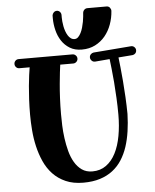

<svg xmlns="http://www.w3.org/2000/svg" viewBox="-63 -1002 880 1087"><g transform="rotate(-5 377.0 -458.0)"><path d="M729 -688Q729 -677.2 722.4 -670.2Q715.8 -663.1 706.1 -662.1L626 -655.8Q628.4 -634.3 632.3 -599.4Q636.2 -564.5 639.6 -521.2Q643.1 -478 645.8 -429.4Q648.4 -380.9 648.9 -333Q647.5 -281.7 640.6 -234.9Q633.8 -188 620.4 -147.2Q606.9 -106.4 585.4 -73.2Q564 -40 533.2 -16.4Q502.4 7.3 461.2 20.3Q419.9 33.2 367.2 33.2Q309.1 33.2 266.6 14.4Q224.1 -4.4 194.3 -35.9Q164.6 -67.4 146 -108.9Q127.4 -150.4 116.9 -195.8Q106.4 -241.2 102.8 -287.6Q99.1 -334 99.1 -376Q99.1 -421.9 101.3 -463.4Q103.5 -504.9 106.7 -539.3Q109.9 -573.7 113.5 -600.3Q117.2 -627 120.1 -644H62Q50.8 -644 43.5 -651.6Q36.1 -659.2 36.1 -669.9Q36.1 -680.7 43.5 -688.2Q50.8 -695.8 62 -695.8H368.2Q378.4 -695.8 386.2 -688.2Q394 -680.7 394 -669.9Q394 -659.2 386.2 -651.6Q378.4 -644 368.2 -644H293.9Q291.5 -628.4 288.3 -600.3Q285.2 -572.3 281.7 -535.6Q278.3 -499 276.1 -455.1Q273.9 -411.1 273.9 -363.8Q273.9 -335.9 275.1 -300.3Q276.4 -264.6 281.5 -227.1Q286.6 -189.5 296.1 -153.3Q305.7 -117.2 322.3 -88.9Q338.9 -60.5 363.5 -43.2Q388.2 -25.9 422.9 -25.9Q468.3 -25.9 501.2 -49.8Q534.2 -73.7 555.4 -115.2Q576.7 -156.7 586.9 -212.9Q597.2 -269 597.2 -333Q597.2 -380.4 594.7 -428.5Q592.3 -476.6 588.9 -519.3Q585.4 -562 581.5 -596.4Q577.6 -630.9 575.2 -650.9L493.2 -644H490.2Q479.5 -644 472.2 -652.1Q464.8 -660.2 464.8 -669.9Q464.8 -679.7 471.4 -687Q478 -694.3 487.8 -695.8L702.1 -712.9H704.1Q714.4 -712.9 721.7 -705.3Q729 -697.8 729 -688ZM608.9 -921.9Q606.4 -882.3 593 -845.5Q579.6 -808.6 556.2 -780.3Q532.7 -752 499.5 -735.1Q466.3 -718.3 423.8 -718.3Q383.8 -718.3 355.5 -735.6Q327.1 -752.9 309.3 -780.3Q291.5 -807.6 283.2 -841.6Q274.9 -875.5 274.9 -909.2V-924.8Q275.9 -934.6 283.2 -941.9Q290.5 -949.2 300.8 -949.2Q311.5 -949.2 318.6 -941.4Q325.7 -933.6 325.7 -922.9V-920.9V-909.2Q325.7 -899.4 326.9 -886.5Q328.1 -873.5 330.8 -859.1Q333.5 -844.7 338.4 -830.8Q343.3 -816.9 350.1 -805.9Q356.9 -794.9 366.2 -788.1Q375.5 -781.2 387.7 -781.2Q399.4 -781.2 408.2 -790Q417 -798.8 423.8 -812.3Q430.7 -825.7 435.3 -842.3Q439.9 -858.9 442.9 -874.8Q445.8 -890.6 447 -903.8Q448.2 -917 448.7 -923.8Q449.7 -934.6 457 -941.9Q464.4 -949.2 475.1 -949.2H584Q595.2 -949.2 602.1 -940.9Q608.9 -932.6 608.9 -922.9Z"/></g></svg>

Font: Ribeye
Style: Regular
Weight: 400
Designer: Astigmatic (AOETI)
Foundry: Astigmatic (AOETI)
Version: Version 1.000